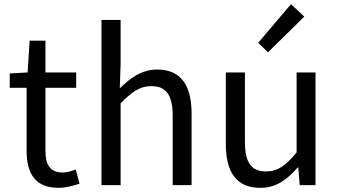

<svg xmlns="http://www.w3.org/2000/svg" viewBox="-20 -892 1631 925"><path d="M262 13C296 13 332 3 363 -7L345 -76C327 -68 303 -61 283 -61C220 -61 199 -99 199 -165V-469H347V-543H199V-696H123L113 -543L27 -538V-469H108V-168C108 -59 147 13 262 13Z M469 0H561V-394C615 -449 653 -477 709 -477C781 -477 812 -434 812 -332V0H903V-344C903 -482 851 -557 737 -557C663 -557 607 -516 557 -466L561 -578V-796H469Z M1235 13C1309 13 1363 -26 1414 -85H1417L1424 0H1500V-543H1409V-158C1357 -94 1318 -66 1262 -66C1190 -66 1160 -109 1160 -210V-543H1068V-199C1068 -60 1120 13 1235 13ZM1271 -640 1446 -812 1382 -872 1224 -686Z"/></svg>

Font: Noto Sans KR
Style: Regular
Weight: 400
Designer: Ryoko NISHIZUKA 西塚涼子 (kana, bopomofo & ideographs); Paul D. Hunt (Latin, Greek & Cyrillic); Sandoll Communications 산돌커뮤니
Foundry: Adobe
Version: Version 2.004;hotconv 1.0.118;makeotfexe 2.5.65603